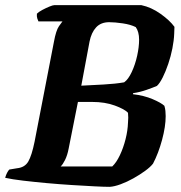

<svg xmlns="http://www.w3.org/2000/svg" viewBox="-35 -724 702 744"><path d="M390 0Q369 0 330.5 -2Q292 -4 243.5 -7Q195 -10 146 -14.5Q97 -19 54.5 -24Q12 -29 -15 -35Q-12 -46 -7.5 -54.5Q-3 -63 1 -67L31 -72Q61 -75 74.5 -98Q88 -121 99 -175L174 -562Q182 -606 193.5 -622.5Q205 -639 207 -641H114Q112 -645 109.5 -652.5Q107 -660 108 -671Q115 -678 129 -685.5Q143 -693 156.5 -698.5Q170 -704 175 -704H513Q551 -696 587 -670.5Q623 -645 641 -620Q641 -606 640 -593Q639 -567 633 -536.5Q627 -506 617 -476.5Q607 -447 595.5 -424Q584 -401 573 -391Q559 -385 533.5 -376Q508 -367 481 -363L480 -359Q523 -354 556 -340Q589 -326 602 -314Q605 -304 606 -294Q607 -284 607 -274Q607 -234 593 -182Q579 -130 558 -90Q548 -77 527.5 -62Q507 -47 482 -33Q457 -19 432.5 -10Q408 -1 390 0ZM280 -392Q320 -394 366 -396.5Q412 -399 446 -405Q462 -416 475.5 -445Q489 -474 496.5 -508Q504 -542 504 -570Q504 -601 491 -619Q471 -629 440.5 -633.5Q410 -638 388 -638Q356 -638 337.5 -618Q319 -598 312 -563ZM200 -79H400Q416 -94 429.5 -122.5Q443 -151 451.5 -184.5Q460 -218 461 -249Q462 -258 462 -268Q462 -278 461 -287Q448 -301 410 -315Q372 -329 322 -329H267L231 -148Q226 -122 217 -104Q208 -86 200 -79Z"/></svg>

Font: Texturina 72pt 72pt ExtraBold
Style: Italic
Weight: 800
Italic angle: -11°
Designer: Guillermo Torres Carreño
Foundry: Omnibus-Type
Version: Version 1.002; ttfautohint (v1.8.3)